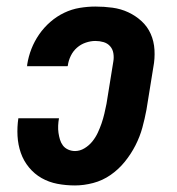

<svg xmlns="http://www.w3.org/2000/svg" viewBox="-20 -558 540 586"><path d="M209 8Q181 8 155 3Q129 -2 107 -14.5Q85 -27 68.5 -47Q52 -67 43.5 -91.5Q35 -116 33.5 -143Q32 -170 36 -197H160Q158 -186 157.5 -174.5Q157 -163 158.5 -152.5Q160 -142 163 -132Q166 -122 172 -114Q178 -106 188 -101.5Q198 -97 209 -97Q224 -97 238 -105.5Q252 -114 262 -126.5Q272 -139 278.5 -153Q285 -167 290 -181.5Q295 -196 298.5 -211Q302 -226 305 -241L326 -371Q328 -383 326 -395.5Q324 -408 316 -417Q308 -426 296 -429.5Q284 -433 271 -433Q257 -433 242 -428Q227 -423 215 -412.5Q203 -402 196 -387.5Q189 -373 187 -358Q187 -358 187 -357.5Q187 -357 186 -356H62Q63 -357 63 -358.5Q63 -360 63 -361Q67 -386 76 -409Q85 -432 99.5 -453Q114 -474 133.5 -491Q153 -508 176 -519Q199 -530 223.5 -534Q248 -538 271 -538Q298 -538 323.5 -534.5Q349 -531 371.5 -520.5Q394 -510 412 -493.5Q430 -477 440 -454.5Q450 -432 451.5 -405.5Q453 -379 448 -353L427 -223Q422 -196 414.5 -168.5Q407 -141 393.5 -114.5Q380 -88 361 -64.5Q342 -41 317.5 -24Q293 -7 264.5 0.5Q236 8 209 8Z"/></svg>

Font: Iosevka Curly Slab XBdObl
Style: Regular
Weight: 800
Italic angle: -9°
Monospace: yes
Designer: Belleve Invis
Foundry: Belleve Invis
Version: Version 11.1.0; ttfautohint (v1.8.3)